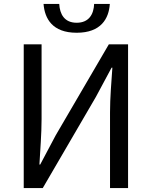

<svg xmlns="http://www.w3.org/2000/svg" viewBox="-20 -959 773 979"><path d="M101 0H198L469 -465L549 -614H553C548 -540 541 -462 541 -385V0H633V-733H535L264 -269L185 -120H181C185 -193 192 -276 192 -352V-733H101ZM371 -792C495 -792 535 -864 540 -939H460C458 -887 434 -843 371 -843C308 -843 285 -887 282 -939H202C208 -864 247 -792 371 -792Z"/></svg>

Font: Noto Sans CJK JP
Style: Regular
Weight: 400
Designer: Ryoko NISHIZUKA 西塚涼子 (kana, bopomofo & ideographs); Paul D. Hunt (Latin, Greek & Cyrillic); Sandoll Communications 산돌커뮤니
Foundry: Adobe
Version: Version 2.004;hotconv 1.0.118;makeotfexe 2.5.65603